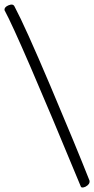

<svg xmlns="http://www.w3.org/2000/svg" viewBox="-39 -797 414 843"><path d="M25 -768Q71 -682 182.5 -419Q294 -156 354 -4Q357 12 336 23Q318 31 315 20Q42 -640 -19 -752Q-21 -766 -1 -774Q19 -782 25 -768Z"/></svg>

Font: Bonbon
Style: Regular
Weight: 400
Designer: Ksenia Erulevich
Foundry: Cyreal (www.cyreal.org)
Version: Version 1.001